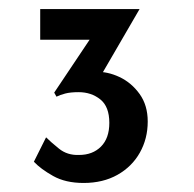

<svg xmlns="http://www.w3.org/2000/svg" viewBox="-20 -708 430 425"><path d="M165 -303Q125 -303 97.5 -318.5Q70 -334 55 -350L82 -404Q92 -394 110.5 -379Q129 -364 155 -365Q185 -365 203.5 -383.5Q222 -402 222 -436Q222 -472 202 -488Q182 -504 154 -504Q136 -504 124.5 -501Q113 -498 105 -494L100 -503L189 -636L210 -620H69V-688H289L185 -509L124 -525Q136 -535 152.5 -542Q169 -549 191 -549Q218 -550 244.5 -537.5Q271 -525 289 -500Q307 -475 307 -439Q307 -401 289.5 -370Q272 -339 240 -321Q208 -303 165 -303Z"/></svg>

Font: Josefin Sans Thin
Style: Regular
Weight: 400
Version: Version 2.000